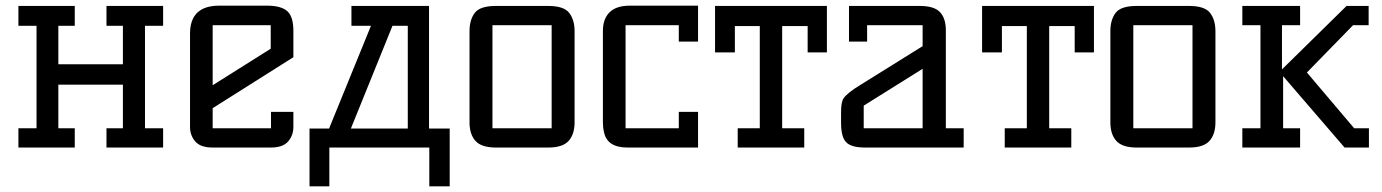

<svg xmlns="http://www.w3.org/2000/svg" viewBox="-20 -521 4879 678"><path d="M356 -68H414V-222H186V-68H244V0H45V-68H109V-430H45V-500H244V-430H186V-294H414V-430H356V-500H556V-430H492V-68H556V0H356Z M651 -402Q651 -501 754 -501H923Q972 -501 994 -482Q1016 -463 1016 -412V-319L731 -139V-68H937V-126H1016V-73Q1016 -43 997.5 -21.5Q979 0 936 0H731Q688 0 669.5 -21.5Q651 -43 651 -73ZM731 -220 936 -349V-432H731Z M1496 137V0H1143V137H1073V-67H1142L1290 -430H1221V-500H1495V-67H1568V137ZM1420 -430H1366L1219 -67H1420Z M1731 0Q1680 0 1659 -23.5Q1638 -47 1638 -89V-411Q1638 -451 1656.5 -475.5Q1675 -500 1731 -500H1916Q1971 -500 1990 -475.5Q2009 -451 2009 -411V-89Q2009 -47 1988 -23.5Q1967 0 1916 0ZM1719 -68H1928V-432H1719Z M2445 0H2196Q2124 0 2113 -54Q2109 -70 2109 -88V-412Q2109 -454 2132.5 -477.5Q2156 -501 2204 -501H2445V-374H2377V-432H2189V-68H2377V-126H2445Z M2585 -68H2663V-429H2575V-336H2505V-500H2900V-336H2832V-429H2742V-68H2820V0H2585Z M3383 -68V0H3035Q2984 0 2967 -20Q2950 -38 2950 -88V-125Q2950 -161 2959 -174Q2972 -193 3018 -221L3238 -358V-432H3042V-374H2978V-500H3228Q3279 -500 3299.5 -478Q3320 -456 3320 -414V-68ZM3238 -278 3030 -148V-68H3238Z M3528 -68H3606V-429H3518V-336H3448V-500H3843V-336H3775V-429H3685V-68H3763V0H3528Z M3994 0Q3943 0 3922 -23.5Q3901 -47 3901 -89V-411Q3901 -451 3919.5 -475.5Q3938 -500 3994 -500H4179Q4234 -500 4253 -475.5Q4272 -451 4272 -411V-89Q4272 -47 4251 -23.5Q4230 0 4179 0ZM3982 -68H4191V-432H3982Z M4367 -500H4571V-432H4507V-276L4735 -500H4813V-432H4758L4595 -265L4762 -68H4814V0H4728L4511 -252V-68H4571V0H4367V-68H4431V-432H4367Z"/></svg>

Font: Kelly Slab
Style: Regular
Weight: 400
Designer: Denis Masharov
Foundry: Denis Masharov
Version: Version 1.001